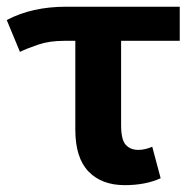

<svg xmlns="http://www.w3.org/2000/svg" viewBox="-22 -536 578 569"><path d="M347.7 12.7Q279.3 12.7 240.2 -27.8Q201.2 -68.4 201.2 -151.9V-415H168Q124 -415 91.3 -403.8Q58.6 -392.6 37.1 -382.3L-2 -476.6Q72.8 -516.1 173.8 -516.1H510.7V-415H336.9V-165Q336.9 -122.1 350.6 -106.9Q364.3 -91.8 387.7 -91.8Q407.7 -91.8 429.2 -101.1L454.1 -7.8Q409.2 12.7 347.7 12.7Z"/></svg>

Font: Cadman
Style: Bold
Weight: 700
Designer: Paul James MIller
Foundry: High-Logic / Made with FontCreator
Version: Version 2.114;March 28, 2021;FontCreator 13.0.0.2683 64-bit